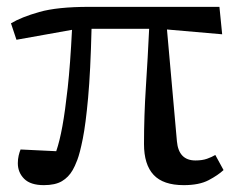

<svg xmlns="http://www.w3.org/2000/svg" viewBox="-20 -528 692 560"><path d="M28 -412 12 -460Q42 -478 94.5 -493Q147 -508 240 -508H620L628 -428L467 -442L496 -116Q501 -60 550 -60Q570 -60 584 -65Q598 -70 608 -76L632 -32Q616 -17 588.5 -2.5Q561 12 516 12Q456 12 428 -18Q400 -48 400 -108Q400 -190 405.5 -274.5Q411 -359 415 -444H247Q244 -320 237 -243Q230 -166 221.5 -123.5Q213 -81 205.5 -61.5Q198 -42 192 -32Q180 -11 160.5 0.5Q141 12 108 12Q69 12 50.5 -6.5Q32 -25 32 -52Q32 -64 34.5 -74.5Q37 -85 40 -92Q66 -91 92 -89.5Q118 -88 144 -87Q154 -116 162 -160Q170 -204 177.5 -272Q185 -340 190 -441Z"/></svg>

Font: Source Serif 4 Caption
Style: Regular
Weight: 400
Designer: Frank Grießhammer
Foundry: Adobe Systems Incorporated
Version: Version 4.004;hotconv 1.0.117;makeotfexe 2.5.65602